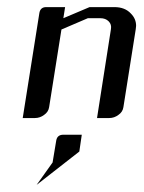

<svg xmlns="http://www.w3.org/2000/svg" viewBox="-20 -332 405 540"><path d="M43.9 0 90.8 -295.9Q93.8 -312 109.9 -312H163.1L158.2 -280.8L231.9 -312H301.8Q331.5 -312 348.1 -293.9Q362.8 -279.3 362.8 -259.3Q362.8 -255.9 361.8 -250L327.1 -30.8Q325.2 -17.1 313 -8.8Q301.3 0 287.1 0H252.9L292 -250Q294.4 -263.2 285.6 -272Q276.9 -280.8 262.2 -280.8H227.1L152.8 -249L118.2 -30.8Q116.2 -17.1 104 -8.8Q92.3 0 78.1 0ZM83 188 127.9 125 138.2 63Q141.1 46.9 158.2 46.9H210L203.1 94.2Z"/></svg>

Font: Hhenum
Style: Italic
Weight: 400
Designer: T. Christopher White
Version: Version 1.0